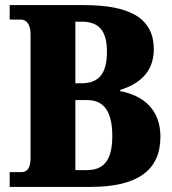

<svg xmlns="http://www.w3.org/2000/svg" viewBox="-20 -734 676 754"><path d="M18 0H335C520 0 610 -65 610 -197C610 -303 544 -359 452 -376V-381C522 -402 584 -448 584 -540C584 -665 487 -714 308 -714H18V-657H62C79 -657 100 -645 100 -599V-115C100 -77 89 -58 64 -58H18ZM300 -407H276V-649H299C363 -649 400 -620 400 -531C400 -442 366 -407 300 -407ZM321 -66H276V-341H323C388 -341 421 -296 421 -200C421 -100 384 -66 321 -66Z"/></svg>

Font: Noto Serif Ethiopic Condensed Black
Style: Regular
Weight: 900
Width: 3
Designer: Monotype Design Team
Foundry: Monotype Imaging Inc.
Version: Version 2.102